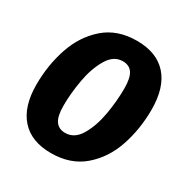

<svg xmlns="http://www.w3.org/2000/svg" viewBox="-168 -847 961 1000"><g transform="rotate(30 312.0 -347.5)"><path d="M616 -440Q616 -323 581 -219Q546 -115 469 -48.5Q392 18 274 18Q156 18 93.5 -52Q31 -122 31 -254Q31 -370 66 -474.5Q101 -579 177.5 -646Q254 -713 372 -713Q491 -713 553.5 -643Q616 -573 616 -440ZM208 -229Q208 -166 227.5 -138Q247 -110 286 -110Q342 -110 376 -168.5Q410 -227 424 -308.5Q438 -390 438 -465Q438 -528 419 -556Q400 -584 361 -584Q306 -584 271.5 -525Q237 -466 222.5 -384Q208 -302 208 -229Z"/></g></svg>

Font: Fira Sans Condensed ExtraBold
Style: Italic
Weight: 800
Width: 3
Italic angle: -8°
Designer: bBox Type GmbH & Carrois Corporate GbR & Edenspiekermann AG
Foundry: bBox Type GmbH & Carrois Corporate GbR & Edenspiekermann AG
Version: Version 4.301